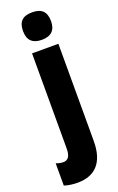

<svg xmlns="http://www.w3.org/2000/svg" viewBox="-228 -823 683 1110"><g transform="rotate(-20 113.5 -268.0)"><path d="M46 -691C46 -635 75 -607 132 -607C189 -607 218 -635 218 -691C218 -747 192 -776 132 -776C72 -776 46 -748 46 -691ZM46 240C150 239 213 179 213 45V-553H51V32C51 77 37 100 7 100C-7 100 -22 97 -38 91V228C-11 237 19 240 46 240Z"/></g></svg>

Font: Noto Sans Georgian ExtraCondensed Black
Style: Regular
Weight: 900
Width: 2
Designer: Monotype Design Team, Akaki Razmadze
Foundry: Google LLC
Version: Version 2.005